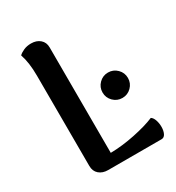

<svg xmlns="http://www.w3.org/2000/svg" viewBox="-171 -813 841 917"><g transform="rotate(-30 249.5 -354.0)"><path d="M208 -65Q272 -66 342 -80.5Q412 -95 457 -114Q468 -107 474 -89.5Q480 -72 480 -52Q480 -30 472.5 -15Q465 0 451 0H156Q126 0 107 -16.5Q88 -33 88 -62L87 -560Q87 -633 70 -682Q80 -692 98 -700Q116 -708 139 -708Q169 -708 188 -691.5Q207 -675 207 -647ZM318 -334Q318 -363 338.5 -383.5Q359 -404 388 -404Q417 -404 437.5 -383.5Q458 -363 458 -334Q458 -305 437.5 -284.5Q417 -264 388 -264Q359 -264 338.5 -284.5Q318 -305 318 -334Z"/></g></svg>

Font: Arima Madurai ExtraBold
Style: Regular
Weight: 800
Designer: Joana Correia and Natanael Gama
Foundry: NDISCOVER
Version: Version 1.019